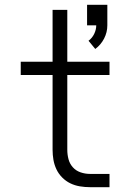

<svg xmlns="http://www.w3.org/2000/svg" viewBox="-20 -776 540 796"><path d="M375 -573 347 -607Q362 -618 370.5 -635.5Q379 -653 379 -671H341V-756H425V-671Q425 -642 411.5 -616Q398 -590 375 -573ZM353 0Q332 0 311 -3.5Q290 -7 271.5 -16Q253 -25 238 -40Q223 -55 214 -74Q205 -93 201.5 -113.5Q198 -134 198 -155V-465H66V-520H198V-735H259V-520H434V-465H259V-155Q259 -135 264 -116Q269 -97 282 -82.5Q295 -68 314 -61.5Q333 -55 353 -55H434V0Z"/></svg>

Font: Iosevka SS04 Light
Style: Regular
Weight: 300
Monospace: yes
Designer: Belleve Invis
Foundry: Belleve Invis
Version: Version 19.0.0; ttfautohint (v1.8.4)